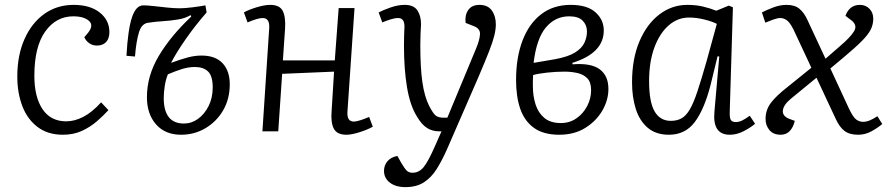

<svg xmlns="http://www.w3.org/2000/svg" viewBox="-20 -539 3655 788"><path d="M282 -519Q350 -519 389.5 -487.5Q429 -456 429 -407Q429 -381 415.5 -366.5Q402 -352 378 -352Q360 -352 346.5 -361.5Q333 -371 326 -386L341 -404Q366 -435 345 -453.5Q324 -472 281 -472Q210 -472 165.5 -409.5Q121 -347 121 -228Q121 -141 154.5 -91Q188 -41 252 -41Q286 -41 322 -59.5Q358 -78 395 -119L425 -87Q405 -65 378 -41.5Q351 -18 316.5 -2Q282 14 238 14Q176 14 134 -18Q92 -50 71.5 -104Q51 -158 51 -225Q51 -312 80.5 -378.5Q110 -445 162 -482Q214 -519 282 -519Z M682 -281Q723 -296 751.5 -303.5Q780 -311 807 -311Q864 -311 893.5 -279.5Q923 -248 923 -193Q923 -133 896 -86.5Q869 -40 823.5 -13Q778 14 723 14Q658 14 620.5 -28.5Q583 -71 583 -140Q583 -228 632 -310Q681 -392 765 -471L762 -477Q741 -464 710.5 -459Q680 -454 648 -452Q616 -450 591 -446Q562 -444 550.5 -407Q539 -370 534 -307L499 -310Q505 -418 521.5 -467.5Q538 -517 568 -517Q585 -517 611.5 -514Q638 -511 666.5 -508Q695 -505 717 -505Q738 -505 770 -509Q802 -513 823 -517L828 -488Q780 -433 741.5 -377.5Q703 -322 682 -281ZM669 -234Q660 -212 656 -185Q652 -158 652 -137Q652 -32 735 -32Q766 -32 792.5 -51Q819 -70 836 -103.5Q853 -137 853 -180Q853 -227 834 -245.5Q815 -264 780 -264Q754 -264 728 -256Q702 -248 669 -234Z M1351 -245 1138 -236 1122 0H1057L1085 -425Q1087 -465 1058 -465Q1048 -465 1032.5 -460.5Q1017 -456 996 -447L981 -488Q1000 -499 1033 -509Q1066 -519 1089 -519Q1128 -519 1140.5 -494Q1153 -469 1150 -422Q1148 -389 1145.5 -356.5Q1143 -324 1141 -291H1354L1370 -506H1435L1406 -81Q1403 -40 1432 -40Q1450 -40 1495 -59L1510 -19Q1489 -7 1456 3.5Q1423 14 1402 14Q1363 14 1350 -11Q1337 -36 1341 -83Z M1814 75Q1794 120 1772 155Q1750 190 1719.5 209.5Q1689 229 1644 229Q1604 229 1580 210.5Q1556 192 1556 162Q1556 140 1570 123Q1584 106 1611 101L1626 128Q1640 152 1649 161Q1658 170 1673 170Q1700 170 1719 146.5Q1738 123 1765 61L1792 0H1782Q1755 0 1733 -13.5Q1711 -27 1691 -61Q1663 -106 1650.5 -180.5Q1638 -255 1638 -350Q1638 -370 1638.5 -392Q1639 -414 1640 -430Q1640 -465 1614 -465Q1600 -465 1581.5 -459Q1563 -453 1549 -447L1534 -488Q1551 -497 1582 -508Q1613 -519 1641 -519Q1678 -519 1693 -496.5Q1708 -474 1708 -439Q1707 -420 1706 -401Q1705 -382 1705 -354Q1705 -261 1713.5 -202Q1722 -143 1741 -105Q1759 -70 1770.5 -63Q1782 -56 1800 -56H1816L1934 -340Q1949 -376 1950 -399Q1951 -422 1924 -432L1891 -445Q1887 -476 1901.5 -497.5Q1916 -519 1948 -519Q1982 -519 1998.5 -496Q2015 -473 2015 -439Q2015 -418 2008.5 -392Q2002 -366 1986.5 -326.5Q1971 -287 1945 -226Z M2275 14Q2210 14 2171 -14.5Q2132 -43 2115 -93Q2098 -143 2098 -210Q2098 -303 2124.5 -372.5Q2151 -442 2201 -480.5Q2251 -519 2322 -519Q2390 -519 2424 -488.5Q2458 -458 2458 -414Q2458 -321 2329 -281L2330 -275Q2406 -281 2441.5 -254.5Q2477 -228 2477 -174Q2477 -128 2452 -85Q2427 -42 2382 -14Q2337 14 2275 14ZM2170 -281 2258 -296Q2312 -306 2340 -323.5Q2368 -341 2378.5 -363.5Q2389 -386 2389 -410Q2389 -436 2371.5 -454Q2354 -472 2316 -472Q2259 -472 2220.5 -426.5Q2182 -381 2170 -281ZM2282 -34Q2318 -34 2346 -53.5Q2374 -73 2390 -104Q2406 -135 2406 -169Q2406 -202 2390 -218Q2374 -234 2349 -239.5Q2324 -245 2297 -245Q2262 -245 2225.5 -241Q2189 -237 2168 -231Q2167 -220 2167 -209Q2167 -198 2167 -185Q2167 -145 2178 -110.5Q2189 -76 2214 -55Q2239 -34 2282 -34Z M2975 -82Q2974 -57 2979 -47.5Q2984 -38 3000 -38Q3013 -38 3027 -45Q3041 -52 3057 -64L3079 -31Q3060 -15 3032 -0.5Q3004 14 2975 14Q2904 14 2912 -79L2932 -307L2925 -308L2896 -189Q2870 -89 2831 -37.5Q2792 14 2725 14Q2672 14 2638.5 -14.5Q2605 -43 2589.5 -91.5Q2574 -140 2574 -201Q2574 -298 2604.5 -369.5Q2635 -441 2686.5 -480Q2738 -519 2801 -519Q2836 -519 2865.5 -512Q2895 -505 2920 -495L2971 -516L2988 -509ZM2733 -43Q2758 -43 2776.5 -53Q2795 -63 2810.5 -89Q2826 -115 2842 -163Q2858 -211 2880 -288L2922 -441Q2903 -451 2870.5 -459Q2838 -467 2808 -467Q2761 -467 2724 -434.5Q2687 -402 2665.5 -343.5Q2644 -285 2644 -206Q2644 -121 2666.5 -82Q2689 -43 2733 -43Z M3368 -298 3429 -351Q3470 -386 3485 -410.5Q3500 -435 3475 -455L3450 -474Q3457 -495 3472 -507Q3487 -519 3509 -519Q3533 -519 3548.5 -503Q3564 -487 3564 -462Q3564 -440 3554.5 -419.5Q3545 -399 3518.5 -372Q3492 -345 3443 -304L3388 -258L3464 -94Q3481 -58 3494 -48.5Q3507 -39 3522 -39Q3536 -39 3550 -45Q3564 -51 3581 -62L3601 -30Q3582 -14 3556.5 0Q3531 14 3502 14Q3466 14 3445.5 -2Q3425 -18 3410 -51L3331 -220L3225 -133Q3195 -108 3193 -85Q3191 -62 3220 -51L3242 -43Q3236 -17 3221.5 -1.5Q3207 14 3184 14Q3154 14 3138 -5Q3122 -24 3122 -51Q3122 -88 3144 -117Q3166 -146 3211 -181L3310 -261L3237 -417Q3222 -447 3209 -456Q3196 -465 3183 -465Q3171 -465 3154.5 -459Q3138 -453 3121 -446L3107 -488Q3124 -497 3152.5 -508Q3181 -519 3208 -519Q3242 -519 3261 -503Q3280 -487 3293 -459Z"/></svg>

Font: Literata 12pt Light
Style: Italic
Weight: 300
Italic angle: -2°
Designer: Latin by Veronika Burian and Jose Scaglione. Greek by Irene Vlachou. Cyrillic by Vera Evstafieva
Foundry: TypeTogether
Version: Version 3.002